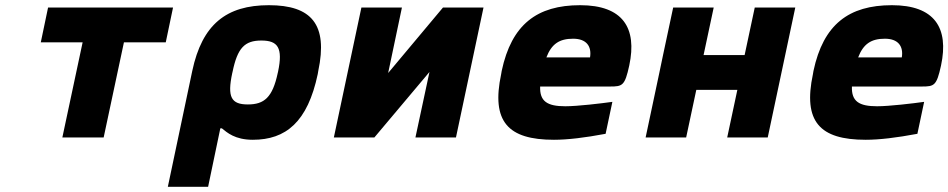

<svg xmlns="http://www.w3.org/2000/svg" viewBox="-20 -529 3650 739"><path d="M220 0H379L457 -366H618L646 -500H165L137 -366H298Z M1203 -244 1205 -256C1243 -435 1179 -509 1015 -509C851 -509 758 -435 720 -256L626 190H781L828 -35H834C854 -19 884 9 953 9C1080 9 1164 -59 1203 -244ZM874 -248 875 -252C894 -345 922 -373 986 -373C1049 -373 1070 -346 1050 -252L1049 -248C1029 -154 997 -127 934 -127C870 -127 854 -155 874 -248Z M1265 0H1421L1633 -252L1579 0H1735L1841 -500H1685L1474 -248L1527 -500H1371Z M2402 -277C2433 -422 2377 -509 2213 -509C2047 -509 1949 -435 1911 -256L1909 -244C1870 -61 1935 9 2112 9C2165 9 2231 1 2311 -14L2337 -137C2295 -131 2202 -120 2156 -120C2086 -120 2057 -139 2059 -196H2328C2376 -196 2385 -199 2402 -277ZM2083 -308C2103 -360 2133 -380 2186 -380C2237 -380 2258 -351 2251 -308Z M2465 0H2621L2660 -183H2818L2779 0H2935L3041 -500H2885L2846 -317H2688L2727 -500H2571L2532 -317L2518 -250Z M3602 -277C3633 -422 3577 -509 3413 -509C3247 -509 3149 -435 3111 -256L3109 -244C3070 -61 3135 9 3312 9C3365 9 3431 1 3511 -14L3537 -137C3495 -131 3402 -120 3356 -120C3286 -120 3257 -139 3259 -196H3528C3576 -196 3585 -199 3602 -277ZM3283 -308C3303 -360 3333 -380 3386 -380C3437 -380 3458 -351 3451 -308Z"/></svg>

Font: LT Wave Mono Black
Style: Italic
Weight: 900
Designer: Daniel Lyons
Version: Version 2.5 (Glyphs App)